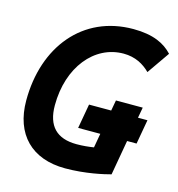

<svg xmlns="http://www.w3.org/2000/svg" viewBox="-106 -796 834 899"><g transform="rotate(15 311.0 -346.5)"><path d="M290 9.8C388.7 9.8 475.6 -10.7 507.8 -19.5L537.6 -189H583.5L604.5 -307.6H558.6L567.9 -358.9H438L428.7 -307.6H321.3L300.3 -189H407.7L395.5 -120.1C370.6 -116.2 342.8 -113.3 312.5 -113.3C216.3 -113.3 167.5 -163.1 167.5 -263.2C167.5 -448.7 275.4 -580.1 416.5 -580.1C473.6 -580.1 515.1 -556.2 545.9 -525.4L621.6 -634.3C584.5 -674.3 528.8 -703.1 431.2 -703.1C186 -703.1 32.2 -510.7 32.2 -250.5C32.2 -86.9 127.9 9.8 290 9.8Z"/></g></svg>

Font: Cascadia Code NF
Style: Bold Italic
Weight: 700
Italic angle: -10°
Monospace: yes
Designer: Aaron Bell
Foundry: Saja Typeworks
Version: Version 2404.023